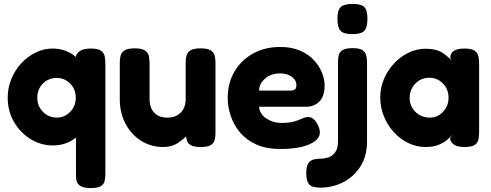

<svg xmlns="http://www.w3.org/2000/svg" viewBox="-20 -737 2487 973"><path d="M247 0Q187 0 135 -32Q83 -64 51 -119Q19 -174 19 -242Q19 -292 37.5 -337Q56 -382 88 -416.5Q120 -451 161 -471Q202 -491 247 -491Q283 -491 312.5 -479.5Q342 -468 365 -448V-454Q379 -491 441 -491Q477 -491 492 -480Q507 -469 510.5 -452Q514 -435 514 -416V143Q514 162 510.5 179Q507 196 491.5 206Q476 216 440 216Q404 216 387.5 205.5Q371 195 367.5 178Q364 161 365 142V-40Q342 -21 312.5 -10.5Q283 0 247 0ZM268 -141Q307 -141 335.5 -170Q364 -199 364 -242Q364 -284 336 -313Q308 -342 267 -342Q226 -342 197.5 -313.5Q169 -285 169 -242Q169 -199 198 -170Q227 -141 268 -141Z M807 8Q745 8 695 -23.5Q645 -55 616 -110Q587 -165 587 -235V-416Q587 -436 590.5 -453Q594 -470 610 -481Q626 -492 663 -492Q699 -492 715 -481Q731 -470 734.5 -452.5Q738 -435 738 -415V-235Q738 -191 761.5 -166Q785 -141 828 -141Q871 -141 896 -166.5Q921 -192 921 -235V-417Q921 -436 924.5 -453Q928 -470 944 -481Q960 -492 997 -492Q1033 -492 1049 -481Q1065 -470 1068.5 -452.5Q1072 -435 1072 -416V-64Q1072 -45 1068 -28.5Q1064 -12 1048.5 -2Q1033 8 997 8Q963 8 947.5 -1Q932 -10 928 -22.5Q924 -35 923 -46Q908 -30 879 -11Q850 8 807 8Z M1400 18Q1330 18 1279.5 -4.5Q1229 -27 1197 -65Q1165 -103 1149.5 -149Q1134 -195 1134 -241Q1134 -316 1168 -374Q1202 -432 1262 -465.5Q1322 -499 1400 -499Q1458 -499 1500.5 -480.5Q1543 -462 1570.5 -432.5Q1598 -403 1611.5 -369Q1625 -335 1625 -304Q1625 -249 1598.5 -222.5Q1572 -196 1531 -196H1293Q1296 -158 1330.5 -136Q1365 -114 1406 -114Q1446 -114 1470 -121Q1494 -128 1509.5 -135.5Q1525 -143 1539 -144Q1570 -145 1589 -107Q1601 -84 1601 -66Q1601 -29 1547.5 -5.5Q1494 18 1400 18ZM1293 -278H1451Q1466 -278 1474 -283.5Q1482 -289 1482 -305Q1482 -331 1458.5 -348Q1435 -365 1399 -365Q1353 -365 1323 -338.5Q1293 -312 1293 -278Z M1765 -564Q1722 -564 1706 -581Q1690 -598 1690 -642Q1690 -685 1706.5 -701Q1723 -717 1767 -717Q1811 -717 1826.5 -701Q1842 -685 1842 -641Q1842 -597 1826 -580.5Q1810 -564 1765 -564ZM1605 214Q1587 214 1570 210.5Q1553 207 1542.5 191.5Q1532 176 1532 140Q1532 106 1542.5 90.5Q1553 75 1570.5 71Q1588 67 1607 67Q1624 67 1644 60.5Q1664 54 1678.5 35Q1693 16 1693 -23V-424Q1693 -441 1696.5 -457Q1700 -473 1716 -483Q1732 -493 1767 -493Q1803 -493 1818 -482Q1833 -471 1836.5 -454Q1840 -437 1840 -418V-19Q1840 39 1819.5 82.5Q1799 126 1765 155.5Q1731 185 1689 199.5Q1647 214 1605 214Z M2333 8Q2296 8 2278.5 -5.5Q2261 -19 2261 -37L2271 -54Q2264 -44 2247.5 -29.5Q2231 -15 2204 -3.5Q2177 8 2137 8Q2091 8 2049.5 -12Q2008 -32 1976 -67Q1944 -102 1925.5 -147.5Q1907 -193 1907 -243Q1907 -292 1925.5 -336Q1944 -380 1976.5 -415Q2009 -450 2050.5 -470Q2092 -490 2137 -490Q2193 -490 2224.5 -468Q2256 -446 2270 -428L2262 -442Q2260 -491 2334 -491Q2370 -491 2385.5 -480Q2401 -469 2404.5 -451Q2408 -433 2408 -413V-68Q2408 -48 2404.5 -30.5Q2401 -13 2385.5 -2.5Q2370 8 2333 8ZM2159 -141Q2197 -141 2225 -170Q2253 -199 2253 -242Q2253 -285 2224.5 -314Q2196 -343 2157 -343Q2113 -343 2084.5 -313Q2056 -283 2056 -240Q2056 -199 2085.5 -170Q2115 -141 2159 -141Z"/></svg>

Font: Fredoka SemiBold
Style: Regular
Weight: 600
Designer: Ben Nathan
Foundry: Milena B. Brandão, Ben Nathan
Version: Version 2.001